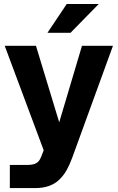

<svg xmlns="http://www.w3.org/2000/svg" viewBox="-20 -752 597 972"><path d="M29.8 200.2V83H116.2Q143.1 83 157.5 76.9Q171.9 70.8 179.7 58.8Q187.5 46.9 196.8 20L201.2 8.8L3.9 -520H162.1L279.8 -132.8L395 -520H551.8L346.2 44.9Q332.5 82 317.9 108.4Q303.2 134.8 281.2 156.5Q259.3 178.2 228.5 189.2Q197.8 200.2 157.2 200.2ZM220.2 -585.9 317.9 -731.9H480L336.9 -585.9Z"/></svg>

Font: Aspekta 400
Style: Bold
Weight: 700
Designer: Ivo Dolenc
Version: Version 2.000